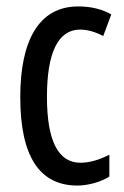

<svg xmlns="http://www.w3.org/2000/svg" viewBox="-20 -567 387 597"><path d="M221 10C251 10 292 0 320 -18V-86C289 -70 259 -61 230 -61C161 -61 126 -129 126 -266C126 -404 161 -475 229 -475C252 -475 276 -468 301 -455L326 -522C298 -538 265 -547 223 -547C101 -547 43 -441 43 -265C43 -82 102 10 221 10Z"/></svg>

Font: Noto Sans Gurmukhi UI ExtraCondensed
Style: Regular
Weight: 400
Width: 2
Designer: Jelle Bosma - Monotype Design Team
Foundry: Monotype Imaging Inc.
Version: Version 2.004